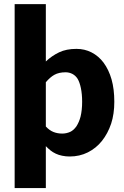

<svg xmlns="http://www.w3.org/2000/svg" viewBox="-20 -769 615 953"><path d="M207.5 -360.8V-141.1Q225.6 -121.6 245.6 -113.8Q265.6 -106 288.6 -106Q309.1 -106 328.1 -114.3Q345.2 -122.1 359.4 -142.1Q373 -163.6 379.9 -190.4Q387.7 -222.7 387.7 -263.7Q387.7 -302.2 381.3 -332.5Q375.5 -360.4 365.2 -377.9Q355 -394 338.9 -402.3Q323.2 -410.2 305.7 -410.2Q272 -410.2 249.5 -397.5Q228.5 -385.7 207.5 -360.8ZM207.5 -748.5V-463.9Q236.8 -491.7 273.4 -509.3Q309.1 -526.4 359.4 -526.4Q400.4 -526.4 434.6 -508.8Q469.7 -490.7 494.1 -458Q520 -422.9 533.7 -375Q547.4 -326.7 547.4 -263.7Q547.4 -203.6 531.7 -155.3Q515.1 -106 485.8 -69.3Q457.5 -33.7 416 -12.7Q375 7.8 325.7 7.8Q306.6 7.8 288.1 3.9Q271 0.5 256.8 -6.3Q241.2 -13.7 230.5 -22.5Q220.2 -30.8 207.5 -43.5V164.6H52.7V-748.5Z"/></svg>

Font: Lato-ExtraBold
Style: Regular
Weight: 500
Designer: Lukasz Dziedzic with Adam Twardoch and Botio Nikoltchev
Foundry: tyPoland Lukasz Dziedzic
Version: ""